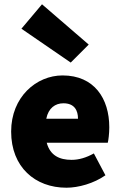

<svg xmlns="http://www.w3.org/2000/svg" viewBox="-20 -864 566 896"><path d="M290 12C346 12 418 -8 472 -46L418 -148C382 -128 348 -118 314 -118C258 -118 214 -138 198 -198H483C486 -210 490 -240 490 -270C490 -404 420 -512 272 -512C150 -512 32 -412 32 -250C32 -84 144 12 290 12ZM196 -310C206 -360 238 -382 276 -382C328 -382 344 -348 344 -310ZM310 -572 394 -656 176 -844 80 -730Z"/></svg>

Font: Source Sans Pro Black
Style: Regular
Weight: 900
Designer: Paul D. Hunt
Foundry: Adobe Systems Incorporated
Version: Version 3.006;hotconv 1.0.111;makeotfexe 2.5.65597